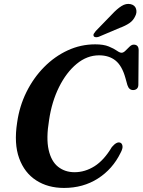

<svg xmlns="http://www.w3.org/2000/svg" viewBox="-20 -937 720 970"><path d="M588 -216Q596.5 -212.5 598.8 -199.8Q601 -187 589.5 -165.5Q549 -82.5 474.5 -35Q400 12.5 303.5 12.5Q222 12.5 162.8 -25.8Q103.5 -64 76.8 -137.5Q50 -211 66.5 -317.5Q78 -400 113.5 -471.8Q149 -543.5 202.5 -597.8Q256 -652 322 -682.5Q388 -713 461 -713Q503.5 -713 529.5 -702.2Q555.5 -691.5 570.2 -681Q585 -670.5 594 -670.5Q603.5 -670.5 613.8 -680.8Q624 -691 634.5 -701.2Q645 -711.5 655.5 -711.5Q680 -711.5 680.5 -684.5L679 -509.5Q679 -495.5 671.5 -488.8Q664 -482 652.5 -482Q631.5 -482 623.5 -507.5L613.5 -543.5Q596.5 -604.5 563.8 -631Q531 -657.5 480.5 -657.5Q419.5 -657.5 367.2 -614.2Q315 -571 278.2 -497Q241.5 -423 228 -331Q212.5 -238 225.8 -179.8Q239 -121.5 273.8 -94.2Q308.5 -67 356.5 -67Q409.5 -67 457.5 -97.2Q505.5 -127.5 545 -194Q570 -223.5 588 -216ZM545.5 -864.5Q571 -892 594 -906.5Q617 -921 640 -916Q661.5 -911 667.2 -892.8Q673 -874.5 663.5 -856Q653.5 -833.5 633.5 -820Q613.5 -806.5 583.5 -795.5L478.5 -751Q471 -748.5 463.8 -749Q456.5 -749.5 453.5 -754.5Q450.5 -760.5 454.2 -767Q458 -773.5 464 -780.5Z"/></svg>

Font: Fraunces 72pt Soft SemiBold
Style: Italic
Weight: 600
Italic angle: -16°
Version: Version 1.000;[b76b70a41]